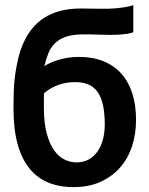

<svg xmlns="http://www.w3.org/2000/svg" viewBox="-20 -727 590 758"><path d="M393.6 -234.9Q393.6 -278.3 387 -310.1Q380.4 -341.8 366.5 -362.3Q352.5 -382.8 330.6 -392.8Q308.6 -402.8 277.8 -402.8Q240.2 -402.8 209.2 -391.4Q178.2 -379.9 153.3 -358.4V-300.8Q153.3 -240.7 164.6 -199.7Q175.8 -158.7 193.8 -133.3Q211.9 -107.9 235.1 -96.9Q258.3 -85.9 281.7 -85.9Q310.1 -85.9 331.1 -97.9Q352.1 -109.9 366 -130.4Q379.9 -150.9 386.7 -177.7Q393.6 -204.6 393.6 -234.9ZM155.3 -465.8Q164.1 -472.2 178.7 -478.8Q193.4 -485.4 211.2 -490.7Q229 -496.1 249.5 -499.3Q270 -502.4 291 -502.4Q345.2 -502.4 387.5 -485.6Q429.7 -468.8 458.5 -436.8Q487.3 -404.8 502.2 -358.6Q517.1 -312.5 517.1 -253.9Q517.1 -198.7 501.5 -150.4Q485.8 -102.1 454.6 -66.2Q423.3 -30.3 377.2 -9.3Q331.1 11.7 270 11.7Q213.9 11.7 169.9 -6.6Q126 -24.9 95.5 -63Q64.9 -101.1 49.1 -159.7Q33.2 -218.3 33.2 -298.8Q33.2 -329.1 34.2 -364.3Q35.2 -399.4 39.6 -430.7Q44.4 -465.3 52.5 -498.5Q60.5 -531.7 74 -560.8Q87.4 -589.8 106.9 -614.3Q126.5 -638.7 153.6 -656.2Q180.7 -673.8 216.6 -683.6Q252.4 -693.4 298.3 -693.4Q320.3 -693.4 342.8 -692.9Q365.2 -692.4 390.1 -692.4Q397.5 -692.4 410.4 -692.6Q423.3 -692.9 439 -694.3Q454.6 -695.8 472.2 -698.5Q489.7 -701.2 506.3 -706.5V-599.6Q495.6 -595.7 483.4 -593.8Q471.2 -591.8 459 -590.8Q446.8 -589.8 435.3 -589.6Q423.8 -589.4 414.6 -589.4Q407.2 -589.4 395.3 -589.6Q383.3 -589.8 369.1 -590.3Q355 -590.8 339.8 -591.1Q324.7 -591.3 311.5 -591.3Q268.1 -591.3 240.7 -582Q213.4 -572.8 196.5 -555.9Q179.7 -539.1 170.7 -516.1Q161.6 -493.2 155.3 -465.8Z"/></svg>

Font: Code New Roman
Style: Bold
Weight: 700
Monospace: yes
Designer: Sam Radian
Foundry: Code New Roman
Version: Version 1.508 October 19, 2014